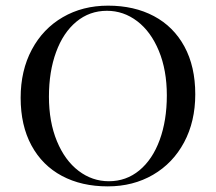

<svg xmlns="http://www.w3.org/2000/svg" viewBox="-20 -642 761 676"><path d="M667.5 -310.1Q667.5 -214.4 628.2 -140.9Q588.9 -67.4 518.8 -26.6Q448.7 14.2 359.4 14.2Q267.1 14.2 198 -22.7Q128.9 -59.6 90.8 -129.9Q52.7 -200.2 52.7 -297.9Q52.7 -393.6 92 -467.3Q131.3 -541 201.2 -581.5Q271 -622.1 360.4 -622.1Q452.6 -622.1 522 -585.2Q591.3 -548.3 629.4 -478Q667.5 -407.7 667.5 -310.1ZM152.3 -301.8Q152.3 -212.9 180.4 -145Q208.5 -77.1 256.6 -40.5Q304.7 -3.9 363.3 -3.9Q424.3 -3.9 470.7 -42.2Q517.1 -80.6 542.2 -149.2Q567.4 -217.8 567.4 -306.2Q567.4 -395 539.3 -462.9Q511.2 -530.8 463.1 -567.4Q415 -604 356.4 -604Q295.4 -604 249 -565.7Q202.6 -527.3 177.5 -458.7Q152.3 -390.1 152.3 -301.8Z"/></svg>

Font: Playfair Display SC
Style: Regular
Weight: 400
Designer: Claus Eggers Sørensen
Foundry: Claus Eggers Sørensen
Version: Version 1.004;PS 001.004;hotconv 1.0.70;makeotf.lib2.5.58329